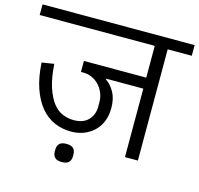

<svg xmlns="http://www.w3.org/2000/svg" viewBox="-135 -821 1101 1062"><g transform="rotate(15 415.5 -290.5)"><path d="M313 -59Q262 -59 217.5 -78.5Q173 -98 139.5 -138Q106 -178 84.5 -239.5Q63 -301 58 -386L128 -397Q133 -317 150.5 -264.5Q168 -212 192.5 -180.5Q217 -149 248 -136.5Q279 -124 311 -124Q367 -124 395.5 -155Q424 -186 424 -230V-257Q424 -284 414 -308.5Q404 -333 387 -351.5Q370 -370 346.5 -381Q323 -392 296 -392H282V-455H639V-637H-20V-698H851V-637H713V0H639V-392H427V-387Q455 -369 475.5 -332.5Q496 -296 496 -242Q496 -199 482 -165Q468 -131 443 -107.5Q418 -84 385 -71.5Q352 -59 313 -59ZM308 117Q280 117 268 104.5Q256 92 256 70V60Q256 38 268 25.5Q280 13 308 13Q336 13 348 25.5Q360 38 360 60V70Q360 92 348 104.5Q336 117 308 117Z"/></g></svg>

Font: IBM Plex Sans Devanagari
Style: Regular
Weight: 400
Designer: Mike Abbink, Paul van der Laan, Pieter van Rosmalen, Erin McLaughlin
Foundry: Bold Monday
Version: Version 1.1